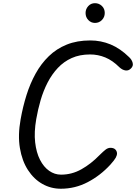

<svg xmlns="http://www.w3.org/2000/svg" viewBox="-20 -1184 855 1206"><path d="M362 1.5Q299.5 1.5 246 -28.8Q192.5 -59 155.5 -116.2Q118.5 -173.5 105 -254Q91.5 -334.5 109.5 -434.5Q123.5 -513.5 146.5 -586.8Q169.5 -660 204 -722.2Q238.5 -784.5 286.8 -831.2Q335 -878 399.5 -904Q464 -930 547 -930Q614 -930 674.8 -904.8Q735.5 -879.5 790.5 -825.5Q808 -809.5 813.2 -789.5Q818.5 -769.5 803 -754.5Q788.5 -739 768.8 -741.5Q749 -744 730 -761.5Q687.5 -804 641.8 -823Q596 -842 546 -842Q480.5 -842 430.5 -819.5Q380.5 -797 343.2 -757.2Q306 -717.5 279.2 -665.8Q252.5 -614 235.2 -555Q218 -496 207.5 -435Q193.5 -354 200.8 -290Q208 -226 231.2 -180.5Q254.5 -135 288.8 -111Q323 -87 363.5 -87Q431.5 -87 491.5 -120.8Q551.5 -154.5 604 -208.5Q628 -232.5 643 -244Q658 -255.5 673.5 -255.5Q693 -255.5 703.2 -246.2Q713.5 -237 715 -222Q715.5 -209 707.2 -193.8Q699 -178.5 673 -149.5Q610.5 -81.5 531.2 -40Q452 1.5 362 1.5ZM576.5 -1040Q552 -1040 534.8 -1058Q517.5 -1076 517.5 -1102.5Q517.5 -1127 534.2 -1145.5Q551 -1164 576.5 -1164Q601.5 -1164 619.8 -1146.8Q638 -1129.5 638 -1102.5Q638 -1076.5 620.2 -1058.2Q602.5 -1040 576.5 -1040Z"/></svg>

Font: Edu AU VIC WA NT Pre Medium
Style: Regular
Weight: 500
Designer: Tina and Corey Anderson, Eben Sorkin, Mirko Velimirovic
Foundry: Google for Education
Version: Version 1.001